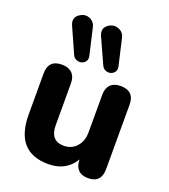

<svg xmlns="http://www.w3.org/2000/svg" viewBox="-143 -884 877 997"><g transform="rotate(20 295.0 -385.0)"><path d="M333 -568 270 -707Q252 -747 286 -770Q317 -790 348 -773Q369 -763 375 -737L409 -590Q414 -567 398.5 -553.5Q383 -540 362.5 -544Q342 -548 333 -568ZM172 -568 110 -707Q92 -748 127 -770Q158 -790 188 -773Q208 -762 214 -737L248 -590Q253 -567 238 -553.5Q223 -540 202 -544Q181 -548 172 -568ZM239 11Q56 11 56 -197V-423Q56 -499 131 -499Q167 -499 187 -479.5Q207 -460 207 -423V-193Q207 -106 282 -106Q325 -106 352.5 -136.5Q380 -167 380 -217V-423Q380 -460 399.5 -479.5Q419 -499 455 -499Q531 -499 531 -423V-68Q531 9 458 9Q422 9 403 -11Q384 -31 384 -67Q337 11 239 11Z"/></g></svg>

Font: Nunito ExtraBold
Style: Regular
Weight: 800
Designer: Vernon Adams
Foundry: Vernon Adams
Version: Version 3.602